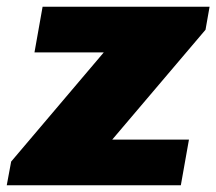

<svg xmlns="http://www.w3.org/2000/svg" viewBox="-46 -548 640 568"><path d="M-26 0H489L513 -135H286L562 -460L574 -528H80L56 -393H261L-13 -70Z"/></svg>

Font: Archivo Black
Style: Italic
Weight: 900
Italic angle: -10°
Designer: Hector Gatti
Foundry: Omnibus-Type
Version: Version 2.001